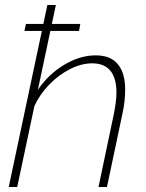

<svg xmlns="http://www.w3.org/2000/svg" viewBox="-20 -750 586 770"><path d="M84 -654H302L297 -626H78ZM170 -730H204L132 -390Q175 -453 238 -490.5Q301 -528 364 -528Q404 -528 430 -512Q456 -496 469 -465.5Q482 -435 482 -391Q482 -370 479.5 -345.5Q477 -321 471 -294L409 0H375L436 -290Q441 -315 444 -337.5Q447 -360 447 -379Q447 -437 422.5 -466.5Q398 -496 350 -496Q307 -496 262 -473.5Q217 -451 179 -412.5Q141 -374 118 -325L49 0H15Z"/></svg>

Font: Raleway Thin ExtraLight
Style: Italic
Weight: 250
Italic angle: -12°
Version: Version 4.026